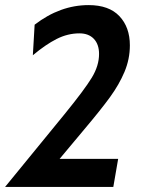

<svg xmlns="http://www.w3.org/2000/svg" viewBox="-50 -734 580 754"><path d="M203 -285Q282 -382 310.5 -429Q339 -476 339 -522Q339 -560 318.5 -581.5Q298 -603 262 -603Q216 -603 172.5 -581Q129 -559 79 -517L86 -637Q186 -714 298 -714Q378 -714 419 -670.5Q460 -627 460 -556Q460 -502 439 -452Q418 -402 382 -352.5Q346 -303 281 -226L184 -110H414L395 0H-30Z"/></svg>

Font: Cabin SemiBold
Style: Italic
Weight: 600
Italic angle: -7°
Designer: Pablo Impallari
Foundry: Pablo Impallari. http://www.impallari.com Igino Marini. http://www.ikern.com
Version: Version 2.200